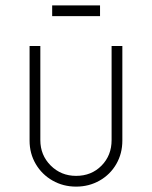

<svg xmlns="http://www.w3.org/2000/svg" viewBox="-20 -684 565 714"><path d="M90 -161V-513H130V-163Q130 -107 168.5 -68.5Q207 -30 263 -30Q320 -30 357.5 -68Q395 -106 395 -163V-513H435V-161Q435 -113 412.5 -74Q390 -35 350.5 -12.5Q311 10 263 10Q215 10 175.5 -12.5Q136 -35 113 -74Q90 -113 90 -161ZM174 -664H352V-624H174Z"/></svg>

Font: Lineal Thin
Style: Regular
Weight: 200
Designer: Created by Frank Adebiaye with contributions from Anton Moglia & Ariel Martín Pérez
Created by Frank ADEBIAYE with FontF
Foundry: Velvetyne Type Foundry
Version: Version 2.000;Glyphs 3.2 (3227)